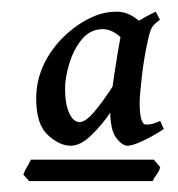

<svg xmlns="http://www.w3.org/2000/svg" viewBox="-20 -581 313 337"><path d="M267.6 -354.5Q247.1 -341.3 229.7 -333.3Q212.4 -325.2 203.6 -325.2Q194.8 -325.2 184.1 -338.9Q173.3 -352.5 173.3 -389.6Q173.3 -397 175.5 -414.3Q177.7 -431.6 180.9 -452.4Q184.1 -473.1 187 -490.7Q189.9 -508.3 191.4 -515.6Q193.8 -526.9 215.3 -539.8Q236.8 -552.7 253.4 -560.5L260.7 -546.4Q252 -540 247.8 -534.4Q243.7 -528.8 240.2 -513.2Q232.4 -478.5 228.8 -445.3Q225.1 -412.1 225.1 -401.4Q225.1 -362.3 236.3 -362.3Q241.2 -362.3 246.3 -363.3Q251.5 -364.3 261.2 -368.7ZM245.6 -532.7Q238.8 -527.8 235.1 -517.8Q231.4 -507.8 229 -499.3Q226.6 -490.7 222.7 -490.7Q218.3 -490.7 208.7 -500.5Q199.2 -510.3 186.5 -520Q173.8 -529.8 160.2 -529.8Q138.2 -529.8 123.5 -511.7Q108.9 -493.7 101.6 -469.2Q94.2 -444.8 94.2 -426.3Q94.2 -397.9 101.6 -382.3Q108.9 -366.7 119.6 -366.7Q130.4 -366.7 146.5 -386Q162.6 -405.3 181.2 -434.6L174.3 -384.3Q158.7 -361.3 139.9 -343.3Q121.1 -325.2 104 -325.2Q84.5 -325.2 64 -344Q43.5 -362.8 43.5 -407.7Q43.5 -446.8 63.5 -480.5Q83.5 -514.2 117.7 -537.6Q130.4 -546.4 147.7 -553.5Q165 -560.5 185.1 -560.5Q203.6 -560.5 220.7 -547.1Q237.8 -533.7 245.6 -532.7ZM261.2 -287.6Q259.3 -280.3 254.9 -274.7Q250.5 -269 248 -263.2H31.2L21 -274.4Q23.4 -281.7 27.3 -287.8Q31.2 -293.9 34.2 -300.8H250Z"/></svg>

Font: Dai Banna SIL Medium
Style: Italic
Weight: 500
Italic angle: -11°
Designer: Victor Gaultney
Foundry: SIL International
Version: Version 4.000